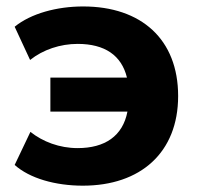

<svg xmlns="http://www.w3.org/2000/svg" viewBox="-20 -570 622 601"><path d="M239.3 11.2C419.9 11.2 537.6 -92.3 537.6 -269.5C537.6 -446.8 422.4 -549.8 240.2 -549.8C158.2 -549.8 76.7 -527.8 25.9 -486.3L74.2 -382.3C114.7 -414.6 168.5 -432.6 223.1 -432.6C307.6 -432.6 360.4 -397 377.4 -327.1H137.7V-220.7H378.9C364.3 -144 308.1 -106.4 223.1 -106.4C166 -106.4 113.8 -126.5 75.2 -157.2L25.9 -53.7C72.8 -11.7 153.3 11.2 239.3 11.2Z"/></svg>

Font: Winston ExtraBold
Style: Regular
Weight: 800
Designer: Vernon Adams, Kim Jin-seong, David Berlow, Cristiano Sobral
Foundry: The Winston Project Authors
Version: Version 3.004